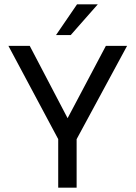

<svg xmlns="http://www.w3.org/2000/svg" viewBox="-20 -861 622 881"><path d="M428.6 -841H333.4L237 -700H304.4ZM247.1 -222.6V0H331.6V-222.4L563.1 -650.5H465.8L290.2 -318.7L116.5 -650.5H18.6Z"/></svg>

Font: Overused Grotesk Light
Style: Regular
Weight: 300
Designer: RandomMaerks
Version: Version 0.005